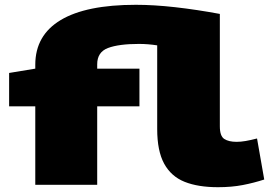

<svg xmlns="http://www.w3.org/2000/svg" viewBox="-20 -770 1121 800"><path d="M888 10Q805 10 749 -12.5Q693 -35 664 -88Q635 -141 635 -232V-581Q596 -587 559 -587Q475 -587 430 -570Q385 -553 385 -502V-484H561V-327H385V0H127V-327H18V-466L127 -484V-500Q127 -623 233 -686.5Q339 -750 546 -750Q621 -750 710 -740Q799 -730 896 -712V-244Q896 -203 914.5 -191Q933 -179 966 -179Q983 -179 1003.5 -182.5Q1024 -186 1051 -193L1081 -22Q1038 -8 991.5 1Q945 10 888 10Z"/></svg>

Font: Georama ExtraExtended ExtraBold
Style: Regular
Weight: 800
Width: 8
Designer: Jean-Baptiste Levee
Foundry: Production Type
Version: Version 1.000